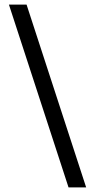

<svg xmlns="http://www.w3.org/2000/svg" viewBox="-20 -750 458 840"><path d="M19 -730H96.2L356.9 69.8H279.8Z"/></svg>

Font: Human Sans
Style: Italic
Weight: 400
Italic angle: -8°
Designer: Tim Radville
Foundry: Continuum
Version: Version 1.000;FEAKit 1.0